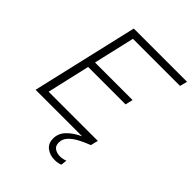

<svg xmlns="http://www.w3.org/2000/svg" viewBox="-243 -786 1124 1124"><g transform="rotate(45 318.5 -224.0)"><path d="M43 0 196 -660H637L625 -614H235L176 -359H487L476 -312H166L105 -46H512L501 0Q464 14 431 31.5Q398 49 377.5 71.5Q357 94 357 122Q357 151 376 163Q395 175 419 175Q431 175 442.5 172.5Q454 170 464 166L460 203Q440 212 412 212Q373 212 345 191Q317 170 317 128Q317 88 346 56.5Q375 25 428 0Z"/></g></svg>

Font: Work Sans Light
Style: Italic
Weight: 300
Italic angle: -13°
Designer: Wei Huang
Foundry: Wei Huang
Version: Version 2.010; ttfautohint (v1.8.3)